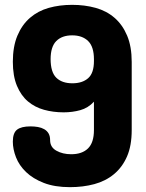

<svg xmlns="http://www.w3.org/2000/svg" viewBox="-20 -767 603 793"><path d="M243 -303Q200 -303 162 -313.5Q124 -324 95.5 -348Q67 -372 50 -412.5Q33 -453 33 -513V-511Q33 -575 52 -620Q71 -665 104 -693.5Q137 -722 181.5 -734.5Q226 -747 278 -747Q330 -747 375 -734.5Q420 -722 453 -693.5Q486 -665 505 -620Q524 -575 524 -511V-230Q524 -165 504.5 -120.5Q485 -76 450.5 -47.5Q416 -19 369.5 -6.5Q323 6 269 6Q206 6 161 -11.5Q116 -29 87.5 -56.5Q59 -84 46 -117.5Q33 -151 33 -182Q33 -218 50.5 -231.5Q68 -245 106 -245Q122 -245 136.5 -242.5Q151 -240 162.5 -233.5Q174 -227 180.5 -216Q187 -205 187 -188Q187 -159 213 -144.5Q239 -130 274 -130Q319 -130 343.5 -154Q368 -178 368 -230V-347Q344 -321 311.5 -312Q279 -303 243 -303ZM368 -522Q368 -574 344 -597.5Q320 -621 278 -621Q236 -621 212.5 -597.5Q189 -574 189 -522V-524Q189 -469 212.5 -446Q236 -423 279 -423Q320 -423 344 -444Q368 -465 368 -515Z"/></svg>

Font: AkaAcidDosis
Style: ExtraBold
Weight: 800
Designer: Edgar Tolentino, Pablo Impallari, Igino Marini, Aka-Acid
Foundry: Edgar Tolentino, Pablo Impallari, Igino Marini, Aka-Acid
Version: Version 1.007